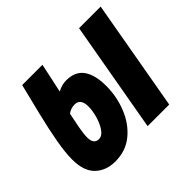

<svg xmlns="http://www.w3.org/2000/svg" viewBox="-129 -676 844 844"><g transform="rotate(-45 293.0 -254.5)"><path d="M149.4 9.8Q92.8 9.8 56.9 -24.2Q21 -58.1 21 -131.3Q21 -174.8 32 -235.8Q43 -296.9 60.5 -369.1Q78.1 -441.4 97.2 -517.6H223.1Q216.3 -483.4 208.7 -449.2Q201.2 -415 193.8 -380.9Q210.9 -389.6 223.6 -392.6Q236.3 -395.5 248.5 -395.5Q304.7 -395.5 330.3 -358.4Q356 -321.3 356 -254.4Q356 -187 331.5 -126.5Q307.1 -65.9 261 -28.1Q214.8 9.8 149.4 9.8ZM359.4 0 450.7 -517.6H585L493.7 0ZM156.7 -279.8Q149.4 -246.6 142.8 -210.4Q136.2 -174.3 136.2 -152.8Q136.2 -110.8 167.5 -110.8Q188 -110.8 203.6 -133.8Q219.2 -156.7 228 -188.2Q236.8 -219.7 236.8 -244.6Q236.8 -294.4 199.7 -294.4Q175.3 -294.4 156.7 -279.8Z"/></g></svg>

Font: Cascadia Code PL
Style: Bold Italic
Weight: 700
Italic angle: -10°
Monospace: yes
Designer: Aaron Bell
Foundry: Saja Typeworks
Version: Version 2404.023; ttfautohint (v1.8.4)